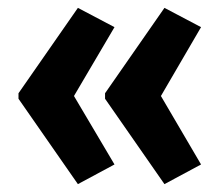

<svg xmlns="http://www.w3.org/2000/svg" viewBox="-20 -518 561 488"><path d="M27 -281 178 -498 271 -449 168 -274 271 -100 178 -50 27 -267ZM247 -281 398 -498 491 -449 389 -274 491 -100 398 -50 247 -267Z"/></svg>

Font: Noto Sans Thai ExtCond
Style: Bold
Weight: 700
Width: 2
Designer: Monotype Design Team
Foundry: Monotype Imaging Inc.
Version: Version 2.002; ttfautohint (v1.8.4.7-5d5b)